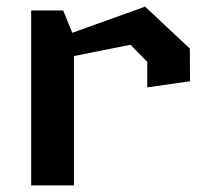

<svg xmlns="http://www.w3.org/2000/svg" viewBox="-20 -559 660 579"><path d="M424 -295.5 553 -314 552.5 -412.5 417.5 -539 198 -460 170.5 -527.5H74V0H203V-390L373.5 -424L424 -372.5Z"/></svg>

Font: Monaspace Krypton SemiBold
Style: Regular
Weight: 600
Designer: Riley Cran & the Lettermatic Team
Foundry: Lettermatic
Version: Version 1.200 (Monaspace Krypton)